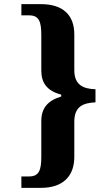

<svg xmlns="http://www.w3.org/2000/svg" viewBox="-20 -780 509 925"><path d="M83 125H178C284 125 338 68 338 -24V-194C338 -270 384 -284 440 -287V-350C384 -352 338 -368 338 -442V-614C338 -707 284 -760 178 -760H83V-706H121C170 -706 179 -672 179 -610V-440C179 -380 207 -342 275 -324V-315C208 -295 179 -257 179 -197V-26C179 36 170 70 121 70H83Z"/></svg>

Font: Noto Serif Devanagari Condensed ExtraBold
Style: Regular
Weight: 800
Width: 3
Designer: Universal Thirst, Indian Type Foundry and the Monotype Design Team
Foundry: Monotype Imaging Inc.
Version: Version 2.004